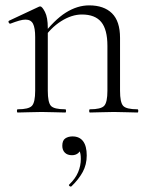

<svg xmlns="http://www.w3.org/2000/svg" viewBox="-20 -419 555 715"><path d="M315 0Q312 0 312 -6Q312 -12 315 -12Q356 -12 368 -25Q380 -38 380 -81V-248Q380 -309 357 -337Q334 -365 285 -365Q247 -365 207.5 -340Q168 -315 139 -271L135 -283Q182 -345 225 -372Q268 -399 312 -399Q367 -399 397 -369.5Q427 -340 427 -278V-81Q427 -38 438.5 -25Q450 -12 492 -12Q495 -12 495 -6Q495 0 492 0Q475 0 452 -1Q429 -2 404 -2Q379 -2 355.5 -1Q332 0 315 0ZM46 0Q43 0 43 -6Q43 -12 46 -12Q87 -12 99 -25Q111 -38 111 -81V-281Q111 -315 103 -330.5Q95 -346 75 -346Q65 -346 51 -342Q37 -338 19 -331Q15 -330 12.5 -335Q10 -340 14 -342L125 -394Q127 -395 130 -395Q137 -395 147.5 -374.5Q158 -354 158 -315V-81Q158 -38 169.5 -25Q181 -12 223 -12Q226 -12 226 -6Q226 0 223 0Q206 0 183 -1Q160 -2 135 -2Q110 -2 86.5 -1Q63 0 46 0ZM246 275Q242 277 238.5 273.5Q235 270 238 268Q261 246 271 222Q281 198 281 173Q281 151 275.5 143Q270 135 262 130L278 127Q281 143 271.5 151Q262 159 248 159Q231 159 221.5 149.5Q212 140 212 124Q212 104 223 96.5Q234 89 250 89Q276 89 289.5 107Q303 125 303 160Q303 194 288 221.5Q273 249 246 275Z"/></svg>

Font: Cormorant Garamond Light
Style: Regular
Weight: 300
Designer: Christian Thalmann (Catharsis Fonts)
Foundry: Catharsis Fonts
Version: Version 4.001